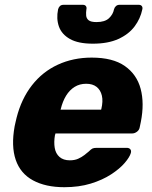

<svg xmlns="http://www.w3.org/2000/svg" viewBox="-20 -770 632 800"><path d="M248 10Q170 10 117.5 -18.5Q65 -47 45.5 -104Q26 -161 41 -244Q43 -251 45 -262Q47 -273 49 -279Q69 -358 113 -414.5Q157 -471 221 -500.5Q285 -530 362 -530Q450 -530 500 -495Q550 -460 566 -400Q582 -340 567 -263L562 -239Q560 -228 550.5 -221Q541 -214 531 -214H211Q211 -213 210.5 -211Q210 -209 209 -207Q204 -178 208 -154Q212 -130 228 -116Q244 -102 271 -102Q291 -102 305.5 -108.5Q320 -115 331 -123.5Q342 -132 349 -138Q360 -149 366 -151.5Q372 -154 384 -154H508Q518 -154 523 -148Q528 -142 525 -132Q520 -115 499.5 -91Q479 -67 443 -43.5Q407 -20 358 -5Q309 10 248 10ZM232 -313H401L402 -315Q410 -348 404.5 -371.5Q399 -395 382.5 -408Q366 -421 339 -421Q312 -421 291 -408Q270 -395 255.5 -371.5Q241 -348 233 -315ZM367 -588Q306 -588 271.5 -607.5Q237 -627 225.5 -659.5Q214 -692 222 -731Q224 -739 229.5 -744.5Q235 -750 245 -750H325Q334 -750 338 -744.5Q342 -739 340 -731Q338 -718 339 -705.5Q340 -693 349.5 -685.5Q359 -678 382 -678Q417 -678 434 -694Q451 -710 455 -731Q457 -739 463 -744.5Q469 -750 478 -750H558Q567 -750 571 -744.5Q575 -739 573 -731Q565 -692 540.5 -659.5Q516 -627 473 -607.5Q430 -588 367 -588Z"/></svg>

Font: Rubik Light
Style: Bold Italic
Weight: 700
Italic angle: -12°
Version: Version 2.104